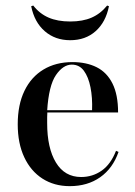

<svg xmlns="http://www.w3.org/2000/svg" viewBox="-20 -647 477 679"><path d="M226.6 11.3Q171.8 11.3 130.2 -15.3Q88.7 -41.9 65.7 -91.1Q42.7 -140.3 42.7 -207.3Q42.7 -276.6 66.5 -325.8Q90.3 -375 133.9 -401.2Q177.4 -427.4 236.3 -427.4Q285.5 -427.4 321.8 -409.3Q358.1 -391.1 377.8 -351.6Q397.6 -312.1 397.6 -249.2H112.1L110.5 -257.3H305.6Q307.3 -301.6 300 -338.3Q292.7 -375 276.6 -396.8Q260.5 -418.5 233.9 -418.5Q203.2 -418.5 177.8 -381.5Q152.4 -344.4 146.8 -255.6L147.6 -254.8Q146.8 -243.5 146.8 -232.7Q146.8 -221.8 146.8 -211.3Q146.8 -123.4 177.8 -72.2Q208.9 -21 266.9 -21Q307.3 -21 339.5 -43.5Q371.8 -66.1 390.3 -113.7L399.2 -109.7Q379 -51.6 334.3 -20.2Q289.5 11.3 226.6 11.3ZM228.2 -504.8Q175 -504.8 138.3 -536.7Q101.6 -568.5 90.3 -625L97.6 -627.4Q120.2 -598.4 152 -584.7Q183.9 -571 228.2 -571Q272.6 -571 304 -584.7Q335.5 -598.4 358.9 -627.4L365.3 -625Q354 -568.5 318.1 -536.7Q282.3 -504.8 228.2 -504.8Z"/></svg>

Font: Playfair 144pt SemiCondensed SemiBold
Style: Regular
Weight: 600
Width: 4
Designer: Claus Eggers Sørensen
Foundry: Claus Eggers Sørensen
Version: Version 2.203